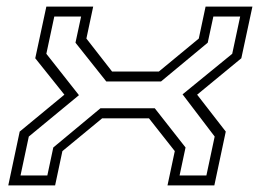

<svg xmlns="http://www.w3.org/2000/svg" viewBox="-20 -560 788 580"><path d="M5 0 39.5 -162.5 174.5 -274 86.5 -384 120 -540H261.5L241 -443.5L318.5 -344H460L580.5 -443.5L601 -540H742.5L709 -384L575.5 -274L662 -162.5L627.5 0H486L508 -103.5L430 -202.5H288.5L168.5 -103.5L146.5 0ZM42 -30H123L141 -114.5L283.5 -233H447.5L540.5 -114.5L522.5 -30H603.5L628.5 -147.5L531.5 -275L681.5 -397.5L705.5 -510H624.5L607.5 -431L466.5 -314H301L208 -431L225 -510H144L120 -397.5L218.5 -272.5L67 -147.5Z"/></svg>

Font: Tourney Expanded Light
Style: Italic
Weight: 300
Width: 7
Italic angle: -12°
Designer: Tyler Finck
Foundry: Etcetera Type Co
Version: Version 1.010; ttfautohint (v1.8.3)